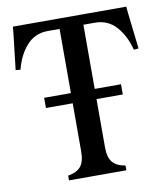

<svg xmlns="http://www.w3.org/2000/svg" viewBox="-80 -767 725 834"><g transform="rotate(-10 283.0 -350.0)"><path d="M157 0V-21Q195 -27 213 -48Q231 -69 231 -115V-700H336V-115Q336 -69 354 -48Q372 -27 410 -21V0H322H245ZM33 -510 12 -512 30 -669 33 -700H533L536 -669L554 -512L533 -510Q517 -573 480.5 -614Q444 -655 387 -655H179Q122 -655 85.5 -614Q49 -573 33 -510ZM113 -372H452V-327H113Z"/></g></svg>

Font: RL Madena Variable
Style: Regular
Weight: 400
Designer: I Kadek Wantara Putra
Foundry: Roughlines ID
Version: Version 1.000;Glyphs 3.1.2 (3151)